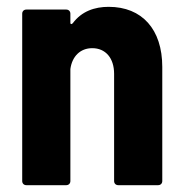

<svg xmlns="http://www.w3.org/2000/svg" viewBox="-20 -542 538 562"><path d="M298 -522C257 -522 219 -509 193 -474C189 -470 186 -471 186 -475V-502C186 -509 181 -514 174 -514H57C50 -514 45 -509 45 -502V-12C45 -5 50 0 57 0H174C181 0 186 -5 186 -12V-340C191 -377 215 -401 250 -401C289 -401 314 -372 314 -326V-12C314 -5 319 0 326 0H443C450 0 455 -5 455 -12V-346C455 -456 396 -522 298 -522Z"/></svg>

Font: Barlow Semi Condensed
Style: Bold
Weight: 700
Width: 4
Designer: Jeremy Tribby
Foundry: Tribby Type
Version: Version 1.422;hotconv 1.0.109;makeotfexe 2.5.65596